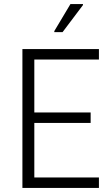

<svg xmlns="http://www.w3.org/2000/svg" viewBox="-20 -931 557 951"><path d="M91 -688H470V-636H150V-374H429V-322H150V-52H470V0H91ZM249 -777 329 -911H391V-906L290 -772H249Z"/></svg>

Font: Saira SemiCondensed Light
Style: Regular
Weight: 300
Width: 4
Designer: Hector Gatti with collaboration of the Omnibus-Type team
Foundry: Omnibus-Type
Version: Version 0.072; ttfautohint (v1.8)